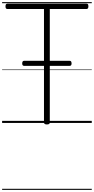

<svg xmlns="http://www.w3.org/2000/svg" viewBox="-20 -1163 888 1816"><path d="M423 14Q396 14 396 -5V-1078H49Q41 -1078 36.5 -1083.5Q32 -1089 32 -1103Q32 -1117 36.5 -1122.5Q41 -1128 49 -1128H799Q807 -1128 811.5 -1123Q816 -1118 816 -1104Q816 -1090 811.5 -1084Q807 -1078 799 -1078H451V-5Q451 5 444.5 9.5Q438 14 423 14ZM209 -540Q198 -540 194 -546.5Q190 -553 190 -562Q190 -574 194 -581Q198 -588 209 -588H638Q649 -588 653 -581Q657 -574 657 -562Q657 -553 653 -546.5Q649 -540 638 -540ZM0 623H848V633H0ZM0 -20H848V0H0ZM0 -505H848V-500H0ZM0 -1143H848V-1133H0Z"/></svg>

Font: Playwrite CL Guides
Style: Regular
Weight: 400
Designer: Veronika Burian, José Scaglione
Foundry: TypeTogether
Version: Version 1.003